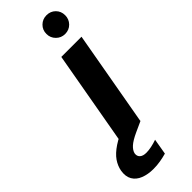

<svg xmlns="http://www.w3.org/2000/svg" viewBox="-396 -711 941 941"><g transform="rotate(-45 74.5 -240.0)"><path d="M2 0 90 -496H230L142 0ZM183 -562Q156 -562 137 -581Q118 -600 118 -627Q118 -655 137 -673.5Q156 -692 183 -692Q211 -692 229.5 -673.5Q248 -655 248 -627Q248 -600 229.5 -581Q211 -562 183 -562ZM21 212Q-16 212 -45.5 200.5Q-75 189 -89 165Q-103 141 -97 105Q-92 77 -74.5 51.5Q-57 26 -21 2Q15 -22 76 -46L124 -65L143 0L88 25Q49 43 31.5 59Q14 75 10 92Q7 110 18.5 120.5Q30 131 53 131Q69 131 88.5 127Q108 123 128 116L114 198Q93 204 69.5 208Q46 212 21 212Z"/></g></svg>

Font: DM Sans 36pt ExtraBold
Style: Italic
Weight: 800
Italic angle: -10°
Designer: Colophon Foundry, Jonny Pinhorn
Foundry: Colophon Foundry
Version: Version 4.004;gftools[0.9.30]